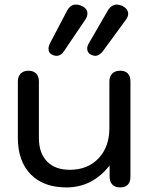

<svg xmlns="http://www.w3.org/2000/svg" viewBox="-20 -809 652 839"><path d="M58 -206V-453Q58 -475 70.5 -487.5Q83 -500 104 -500Q126 -500 138 -487.5Q150 -475 150 -453V-206Q150 -140 185.5 -103.5Q221 -67 285 -67Q363 -67 410.5 -117Q458 -167 458 -250V-453Q458 -475 470.5 -487.5Q483 -500 505 -500Q527 -500 538.5 -488Q550 -476 550 -453V-37Q550 -14 538.5 -2Q527 10 505 10Q483 10 471 -2.5Q459 -15 459 -37V-86Q384 10 270 10Q170 10 114 -47.5Q58 -105 58 -206ZM361 -597Q361 -608 369 -621L450 -761Q466 -789 491 -789Q501 -789 515 -783Q540 -770 540 -749Q540 -736 531 -724L430 -586Q414 -565 396 -565Q388 -565 378 -570Q361 -578 361 -597ZM192 -596Q192 -607 199 -621L273 -762Q287 -789 312 -789Q325 -789 337 -783Q362 -772 362 -750Q362 -738 354 -725L260 -586Q247 -565 226 -565Q218 -565 208 -570Q192 -577 192 -596Z"/></svg>

Font: Kodchasan Medium
Style: Regular
Weight: 500
Designer: Katatrad Aksorn Co.,Ltd.
Foundry: Cadson Demak Co.,Ltd.
Version: Version 1.000; ttfautohint (v1.6)